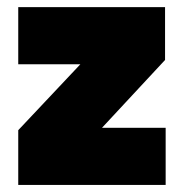

<svg xmlns="http://www.w3.org/2000/svg" viewBox="-20 -523 519 543"><path d="M31.6 0V-154.8L207.3 -341.3H31.6V-502.8H446.8V-353.4L268.4 -161.5H448.5V0Z"/></svg>

Font: TitilliumWeb ExtraLight
Style: Regular
Weight: 400
Designer: Mohamed Gaber, Accademia di Belle Arti di Urbino and others
Foundry: Kief Type Foundry, Accademia di Belle Arti di Urbino and others
Version: Version 3.000; ttfautohint (v1.8.2)